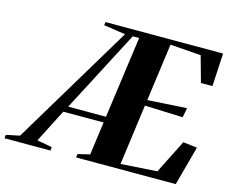

<svg xmlns="http://www.w3.org/2000/svg" viewBox="-202 -887 1227 1031"><g transform="rotate(15 411.0 -371.5)"><path d="M-99 0 -97 -19.5 -22 -35 381.5 -707 261 -725 263.5 -743H917L907 -559.5H843L803 -703.5L632 -716L588.5 -396.5L806 -409.5L796 -356.5L584 -364.5L538.5 -28L740 -41L834 -228L912 -218.5L853 0H298.5L302 -19.5L368 -35.5L393 -219.5H169L74.5 -35L158 -19.5L156.5 0ZM187.5 -252.5H397.5L460 -707H424.5Z"/></g></svg>

Font: Merriweather 144pt ExtraBold
Style: Italic
Weight: 800
Italic angle: -7.8°
Version: Version 2.101